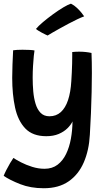

<svg xmlns="http://www.w3.org/2000/svg" viewBox="-27 -762 586 1046"><path d="M211.5 263.5Q139.5 263.5 83 241.2Q26.5 219 -7 196Q-2.5 184 7.2 164.8Q17 145.5 28 126.8Q39 108 46 98.5Q61 108.5 88 122.5Q115 136.5 148.5 147Q182 157.5 215.5 157.5Q257.5 157.5 286.5 135.5Q315.5 113.5 333.2 76.5Q351 39.5 359.2 -6.2Q367.5 -52 368 -100.5Q359 -81.5 340.2 -63Q321.5 -44.5 292.8 -32.2Q264 -20 225 -20Q151.5 -20 111.2 -61.8Q71 -103.5 55.2 -175.5Q39.5 -247.5 39.5 -338Q39.5 -372.5 41 -410Q42.5 -447.5 44.5 -488Q51.5 -489.5 65.8 -490.2Q80 -491 95.5 -491Q116 -491 135 -490Q154 -489 161 -487Q159.5 -480.5 157.2 -457.8Q155 -435 153 -403.5Q151 -372 151 -338.5Q151 -301 154.2 -264Q157.5 -227 166.8 -196.5Q176 -166 194.2 -147.2Q212.5 -128.5 242.5 -128.5Q279 -128.5 304.2 -151.2Q329.5 -174 343.8 -217Q358 -260 361.5 -320Q363 -342 364.2 -367.8Q365.5 -393.5 366 -417.2Q366.5 -441 366.5 -457.8Q366.5 -474.5 366.5 -478.5Q375.5 -479.5 385 -480Q394.5 -480.5 404 -480.5Q439.5 -480.5 471.5 -473.5Q473.5 -426.5 473.5 -364Q473.5 -316.5 472.2 -260.5Q471 -204.5 468.5 -145.2Q466 -86 462.5 -28Q458 56.5 429.5 122.5Q401 188.5 347 226Q293 263.5 211.5 263.5ZM359.5 -742Q377.5 -733 392 -719.2Q406.5 -705.5 417 -692.5Q427.5 -679.5 431.5 -673Q416.5 -667.5 394.2 -657Q372 -646.5 347 -633.2Q322 -620 298.8 -607Q275.5 -594 257.8 -583.8Q240 -573.5 232.5 -568.5Q229 -570 220 -574.2Q211 -578.5 200.8 -584Q190.5 -589.5 181.8 -595Q173 -600.5 169 -604.5Q181.5 -620 207 -641.5Q232.5 -663 262 -684.5Q291.5 -706 318 -721.8Q344.5 -737.5 359.5 -742Z"/></svg>

Font: Grandstander Thin Medium
Style: Regular
Weight: 500
Version: Version 1.200